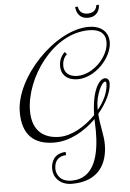

<svg xmlns="http://www.w3.org/2000/svg" viewBox="-66 -838 774 1139"><g transform="rotate(-5 321.0 -268.0)"><path d="M233 1C327 1 416 -51 482 -117C482 -92 484 -69 484 -47C484 89 455 235 315 235C242 235 225 183 225 157C225 118 243 83 296 81L294 62C226 66 206 112 206 157C206 204 243 254 316 254C483 254 530 142 530 38C530 -18 512 -70 507 -146C558 -206 590 -273 590 -322C590 -348 573 -353 564 -353C532 -353 485 -291 482 -141C421 -77 338 -30 267 -30C180 -30 105 -73 105 -198C105 -392 278 -645 494 -645C558 -645 593 -618 593 -566C593 -481 499 -381 404 -381C350 -381 325 -411 325 -447C325 -494 352 -514 353 -515L340 -529C333 -519 306 -498 306 -447C306 -395 343 -361 404 -361C508 -361 612 -472 612 -565C612 -628 565 -665 495 -665C295 -665 44 -403 44 -196C44 -62 111 1 233 1ZM506 -185C506 -257 544 -333 564 -333C568 -333 571 -329 571 -322C571 -272 545 -217 506 -169ZM552 -790C550 -776 543 -744 496 -744C451 -744 444 -776 441 -790H426C426 -767 439 -719 496 -719C551 -719 567 -761 567 -790Z"/></g></svg>

Font: Clicker Script
Style: Regular
Weight: 400
Designer: Astigmatic (AOETI)
Foundry: Astigmatic (AOETI)
Version: Version 1.000